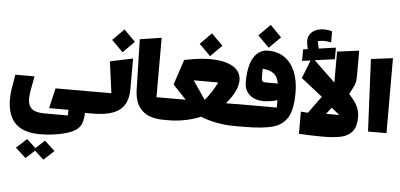

<svg xmlns="http://www.w3.org/2000/svg" viewBox="-74 -1026 3515 1687"><g transform="rotate(5 1683.0 -182.5)"><path d="M736.8 -138.7V53.7H689.9Q687.5 97.7 679.9 127Q672.4 156.2 656.2 177.5Q640.1 198.7 612.3 214.4Q564.9 242.2 480 258.3Q395 274.4 311.5 274.4Q165 274.4 93.5 203.4Q22 132.3 22 -13.7Q22 -49.3 28.3 -93.8Q34.7 -138.2 50.8 -227.5H219.7Q202.1 -136.7 195.6 -96.4Q189 -56.2 189 -28.8Q189 31.2 222.7 60.1Q256.3 88.9 330.6 88.9H542V39.1H371.6L413.1 -138.7ZM360.8 327.1 452.1 411.1 360.8 494.6 281.7 422.4 203.1 494.1 111.8 410.6 203.1 326.7 282.2 399.4Z M692.9 53.7V-138.7L905.3 -139.2L868.2 -417L1068.8 -459.5V-189.5Q1068.8 -105 1035.9 -51.3Q1002.9 2.4 934.1 28.1Q865.2 53.7 756.3 53.7ZM971.7 -707.5 1071.8 -606.4 971.7 -506.3 871.6 -606.4Z M1303.2 -138.7H1427.7V53.7H1383.8Q1129.9 53.7 1124 -190.4L1112.8 -633.3L1303.2 -662.6Z M1740.7 -513.2Q1830.1 -513.2 1892.1 -493.7Q1954.1 -474.1 1985.6 -437.7Q2017.1 -401.4 2017.1 -351.1Q2017.1 -303.7 1992.4 -252Q1967.8 -200.2 1916.5 -139.2L2050.3 -138.7V53.7H2002Q1923.8 53.7 1844 37.8Q1764.2 22 1708.5 -2.4Q1654.3 22 1578.9 37.8Q1503.4 53.7 1432.6 53.7H1383.8V-138.7L1561 -139.2L1443.4 -263.2L1517.1 -485.8Q1583.5 -499 1638.2 -506.1Q1692.9 -513.2 1740.7 -513.2ZM1616.2 -314.9 1727.5 -152.3Q1793.9 -232.4 1832.5 -314.9ZM1740.7 -740.2 1840.8 -639.2 1740.7 -539.1 1640.6 -639.2Z M2006.3 -140.1H2364.3V-205.6Q2338.4 -196.8 2303.7 -191.7Q2269 -186.5 2241.2 -186.5Q2192.9 -186.5 2154.8 -204.3Q2116.7 -222.2 2095 -256.3Q2073.2 -290.5 2073.2 -337.9Q2073.2 -483.9 2119.1 -557.9Q2165 -631.8 2248 -631.8Q2328.6 -631.8 2389.4 -590.8Q2450.2 -549.8 2483.6 -470.9Q2517.1 -392.1 2517.1 -282.2Q2517.1 -139.2 2475.6 -67.6Q2434.1 3.9 2345.2 28.8Q2256.3 53.7 2089.4 53.7H2006.3ZM2210.4 -404.8Q2210.4 -377.4 2215.1 -366.7Q2219.7 -356 2231.7 -353.5Q2243.7 -351.1 2275.9 -351.1H2354Q2340.8 -462.4 2210.9 -468.3V-441.4Q2210.4 -426.8 2210.4 -404.8ZM2248 -858.9 2348.1 -757.8 2248 -657.7 2147.9 -757.8Z M3083 -115.7Q3083 -34.2 3048.6 8.1Q3014.2 50.3 2952.4 64.7Q2890.6 79.1 2791.5 79.1Q2747.6 79.1 2683.6 77.4Q2619.6 75.7 2578.1 72.8V-123L2640.6 -118.7L2750.5 -269L2561 -417.5L2624 -578.1L2549.8 -567.9V-669.4L2590.8 -675.8Q2579.1 -721.2 2579.1 -749.5Q2579.1 -782.7 2597.2 -807.9Q2615.2 -833 2647 -846.7Q2678.7 -860.4 2718.8 -860.4Q2755.4 -860.4 2790 -850.1V-752.4Q2752.4 -759.8 2725.6 -759.8Q2699.2 -759.8 2672.4 -752.4L2686 -688.5L2835.9 -710V-607.9L2660.2 -583.5L2849.1 -402.8V-676.3L3042 -701.2V-504.9Q3042 -456.5 3039.6 -436.3Q3037.1 -416 3027.6 -393.8Q3018.1 -371.6 2987.8 -314.5Q3021.5 -278.3 3041.7 -248.5Q3062 -218.8 3072.5 -186.8Q3083 -154.8 3083 -115.7ZM2917 -123 2845.2 -180.7 2800.3 -123Z M3150.9 -637.2 3343.3 -661.6 3344.2 0H3181.2Z"/></g></svg>

Font: SG Kara Bold
Style: Regular
Weight: 400
Designer: Damoon Khanjanzadeh
Version: Version 1.000